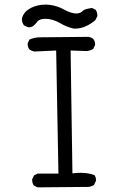

<svg xmlns="http://www.w3.org/2000/svg" viewBox="-20 -827 540 831"><path d="M177.2 -745.6Q207.5 -745.6 239.7 -727.1Q266.6 -710.9 297.4 -703.6Q300.8 -703.1 304.7 -703.1Q349.1 -703.1 392.6 -739.7L400.9 -756.3Q401.4 -758.3 401.4 -759.8Q401.4 -773.9 394 -784.7L378.4 -792.5Q360.8 -790 351.8 -787.1Q342.8 -784.2 339.4 -780.8Q328.1 -768.6 310.1 -768.6Q288.1 -768.6 255.4 -786.6Q229.5 -800.8 199.7 -805.2Q187.5 -807.1 177.7 -807.1Q158.7 -807.1 142.6 -803.2Q115.2 -796.9 93.3 -778.8Q78.1 -763.7 74.7 -745.1Q74.7 -730 83.5 -717.3L100.1 -709.5Q102.1 -709 106.2 -709Q110.4 -709 116.2 -710.7Q122.1 -712.4 127 -717.3Q134.8 -724.6 142.1 -733.9Q151.4 -745.6 177.2 -745.6ZM395.5 -46.9Q395.5 -60.1 388.7 -69.3Q360.8 -79.1 328.6 -79.1Q315.9 -79.1 293.5 -76.7L285.6 -608.4L356 -606Q370.6 -607.9 383.3 -615.2L391.1 -631.3Q391.6 -633.3 391.6 -634.8Q391.6 -648.9 383.8 -658.2Q374.5 -666 361.8 -667.5L153.3 -665.5Q129.9 -665.5 107.4 -655.8L100.1 -640.1Q99.6 -638.2 99.6 -636.7Q99.6 -622.6 107.4 -613.3Q116.7 -606 129.4 -604L223.1 -608.4L232.9 -75.7H142.6L127.4 -67.9L119.6 -52.2Q119.1 -50.3 119.1 -48.8Q119.1 -34.7 126.5 -23.9L142.6 -16.1L363.8 -18.1Q376 -19.5 387.2 -26.9L395 -43.5Q395.5 -45.4 395.5 -46.9Z"/></svg>

Font: NaikaiFont
Style: Light
Weight: 300
Version: Version 1.89